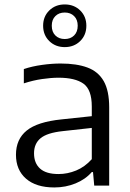

<svg xmlns="http://www.w3.org/2000/svg" viewBox="-20 -837 588 866"><path d="M225 8.5Q143 8.5 97.5 -31Q52 -70.5 52 -139Q52 -209 100.5 -248.2Q149 -287.5 257.5 -298.5L394 -313V-356.5Q394 -433 356.2 -459.8Q318.5 -486.5 244 -486.5Q211 -486.5 169.8 -480.5Q128.5 -474.5 87.5 -461V-525.5Q124.5 -538 169 -544.2Q213.5 -550.5 253.5 -550.5Q325.5 -550.5 374.2 -532.5Q423 -514.5 447.8 -471.2Q472.5 -428 472.5 -352.5V0H405L399.5 -61H394Q365.5 -28 320.8 -9.8Q276 8.5 225 8.5ZM133.5 -145.5Q133.5 -101 160.8 -76.5Q188 -52 244 -52Q284.5 -52 323.5 -68Q362.5 -84 394 -119V-260L262.5 -245.5Q192.5 -238 163 -213.5Q133.5 -189 133.5 -145.5ZM272 -624.5Q230 -624.5 202.2 -651.8Q174.5 -679 174.5 -721Q174.5 -762.5 202.2 -789.8Q230 -817 272 -817Q314 -817 341.8 -789.8Q369.5 -762.5 369.5 -721Q369.5 -679 341.8 -651.8Q314 -624.5 272 -624.5ZM272 -661Q298 -661 314.2 -677Q330.5 -693 330.5 -721Q330.5 -748.5 314.2 -764.5Q298 -780.5 272 -780.5Q246 -780.5 229.8 -764.5Q213.5 -748.5 213.5 -721Q213.5 -693 229.8 -677Q246 -661 272 -661Z"/></svg>

Font: Encode Sans Semi Expanded
Style: Regular
Weight: 400
Width: 6
Designer: Multiple Designers
Foundry: Impallari Type
Version: Version 3.000; ttfautohint (v1.8.3) -l 8 -r 50 -G 200 -x 14 